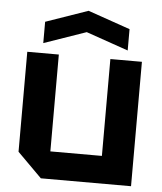

<svg xmlns="http://www.w3.org/2000/svg" viewBox="-54 -814 728 861"><g transform="rotate(5 310.0 -383.5)"><path d="M568 -560V0H162L52 -110V-560H194V-124H426V-560ZM120 -605V-701L310 -767L500 -701V-605L310 -671Z"/></g></svg>

Font: Tektur SemiBold
Style: Regular
Weight: 600
Designer: Adam Jagosz
Foundry: Adam Jagosz
Version: Version 1.005;gftools[0.9.30]